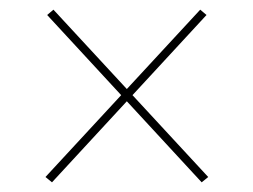

<svg xmlns="http://www.w3.org/2000/svg" viewBox="-20 -511 524 397"><path d="M410.5 -145 397 -134 77.5 -480 90.5 -491ZM74 -145 394 -491 407 -480 87.5 -134Z"/></svg>

Font: Anek Odia Thin
Style: Regular
Weight: 250
Version: Version 1.003